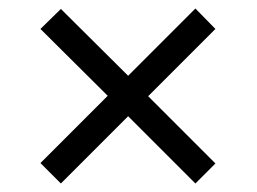

<svg xmlns="http://www.w3.org/2000/svg" viewBox="-20 -584 603 451"><path d="M123 -153 281 -311 439 -153 486 -200 328 -358 486 -516 439 -564 281 -406 123 -563 75 -516 233 -359 75 -201Z"/></svg>

Font: Noto Serif Georgian SemiBold
Style: Regular
Weight: 600
Designer: Monotype Design Team, Akaki Razmadze
Foundry: Google LLC
Version: Version 2.003